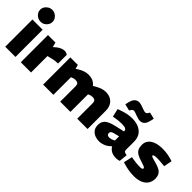

<svg xmlns="http://www.w3.org/2000/svg" viewBox="92 -1698 2601 2601"><g transform="rotate(45 1393.0 -397.5)"><path d="M51 0V-521H247V0ZM149 -577Q117 -577 90 -592.5Q63 -608 47 -634Q31 -660 31 -691Q31 -722 47 -747Q63 -772 90 -788Q117 -804 149 -804Q182 -804 208.5 -788Q235 -772 251 -747Q267 -722 267 -691Q267 -660 251 -634Q235 -608 208.5 -592.5Q182 -577 149 -577Z M349 0V-521H492L510 -452L550 -486Q578 -508 607 -519.5Q636 -531 662 -531Q675 -531 689.5 -526Q704 -521 718 -511V-345Q690 -344 664 -341Q638 -338 608 -330L545 -315V0Z M777 0V-521H921L936 -462L974 -486Q1008 -506 1043.5 -518.5Q1079 -531 1116 -531Q1177 -531 1218 -507Q1259 -483 1279.5 -442Q1300 -401 1300 -348V0H1104V-297Q1104 -325 1090.5 -340Q1077 -355 1040 -355Q1028 -355 1016.5 -352.5Q1005 -350 995 -346L973 -337V0ZM1430 0V-297Q1430 -325 1417 -340Q1404 -355 1367 -355Q1355 -355 1343.5 -352.5Q1332 -350 1322 -346L1295 -335L1237 -447L1304 -486Q1339 -506 1375 -518.5Q1411 -531 1448 -531Q1508 -531 1548 -507Q1588 -483 1608 -442Q1628 -401 1628 -348V0Z M1856 9Q1813 9 1774.5 -6Q1736 -21 1711.5 -53.5Q1687 -86 1687 -137Q1687 -204 1727.5 -238Q1768 -272 1857 -293L2000 -326V-328Q2002 -353 1981 -366Q1960 -379 1910 -379Q1879 -379 1846.5 -376Q1814 -373 1781 -367L1752 -361L1725 -479L1761 -492Q1809 -510 1858 -520.5Q1907 -531 1956 -531Q2064 -531 2129.5 -477Q2195 -423 2195 -321V-170Q2195 -148 2207.5 -138Q2220 -128 2254 -123L2241 -2Q2226 2 2210 5Q2194 8 2183 8Q2123 8 2085.5 -13.5Q2048 -35 2029 -70L2008 -51Q1974 -21 1933 -6Q1892 9 1856 9ZM1917 -125Q1931 -125 1948 -129.5Q1965 -134 1982 -143L2000 -152V-232L1914 -210Q1888 -203 1879 -191.5Q1870 -180 1870 -165Q1870 -145 1883 -135Q1896 -125 1917 -125ZM1849 -575 1754 -598 1758 -620Q1773 -697 1800.5 -724.5Q1828 -752 1866 -752Q1887 -752 1910 -744.5Q1933 -737 1956 -729Q1975 -722 1991 -716.5Q2007 -711 2016 -711Q2033 -711 2042 -718Q2051 -725 2060 -740L2069 -756L2164 -733L2159 -710Q2144 -633 2117 -606Q2090 -579 2052 -579Q2031 -579 2007.5 -586Q1984 -593 1962 -601Q1943 -608 1927 -614Q1911 -620 1901 -620Q1885 -620 1876 -613Q1867 -606 1857 -590Z M2522 9Q2474 9 2423 1Q2372 -7 2322 -22L2295 -30L2323 -156L2348 -151Q2388 -144 2423.5 -140.5Q2459 -137 2492 -137Q2516 -137 2529 -142Q2542 -147 2542 -158Q2542 -166 2535.5 -172Q2529 -178 2512 -184.5Q2495 -191 2464 -201Q2400 -219 2364 -240.5Q2328 -262 2313.5 -293Q2299 -324 2299 -371Q2300 -423 2329.5 -458.5Q2359 -494 2412.5 -512.5Q2466 -531 2539 -531Q2584 -531 2629.5 -524Q2675 -517 2725 -501L2741 -497L2718 -378L2695 -380Q2656 -384 2626 -386Q2596 -388 2575 -388Q2543 -388 2523.5 -383Q2504 -378 2504 -369Q2504 -362 2510 -357Q2516 -352 2537.5 -345.5Q2559 -339 2603 -327Q2658 -313 2691 -293Q2724 -273 2739 -243.5Q2754 -214 2754 -174Q2754 -115 2725 -74Q2696 -33 2644.5 -12Q2593 9 2522 9Z"/></g></svg>

Font: REM ExtraBold
Style: Regular
Weight: 800
Designer: Octavio Pardo
Foundry: Ashler Design
Version: Version 1.005;gftools[0.9.28]